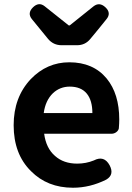

<svg xmlns="http://www.w3.org/2000/svg" viewBox="-20 -866 621 900"><path d="M322 14Q202 14 125 -64Q44 -144 44 -279Q44 -410 124 -495Q200 -574 305 -574Q417 -574 480 -498Q539 -426 539 -306Q539 -288 537 -264Q535 -254 525 -246.5Q515 -239 502 -239H359H187Q196 -171 238 -135Q278 -99 342 -99Q383 -99 420 -114Q468 -139 494 -91Q517 -47 478 -24Q402 14 322 14ZM185 -336H299H413Q413 -395 387 -427Q360 -460 307 -460Q261 -460 228 -429Q193 -395 185 -336ZM269 -654Q230 -654 205 -684L129 -777Q107 -805 135 -832Q162 -858 189 -837L302 -747H307L418 -836Q446 -858 474 -832Q503 -805 479 -776L441 -729L403 -683Q379 -654 341 -654Z"/></svg>

Font: GenSenRounded TW B
Style: Regular
Weight: 700
Version: Version 1.501;PS 1;hotconv 16.6.51;makeotf.lib2.5.65220